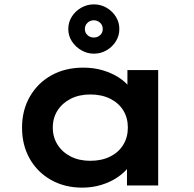

<svg xmlns="http://www.w3.org/2000/svg" viewBox="-20 -850 888 880"><path d="M357 10Q276 10 213.5 -25.5Q151 -61 116 -123Q81 -185 81 -265Q81 -345 117 -407.5Q153 -470 216 -505Q279 -540 362 -540Q411 -540 452 -527.5Q493 -515 524 -495Q555 -475 574.5 -450Q594 -425 598 -401L564 -400V-529H705V0H562V-138L592 -133Q588 -107 568 -82Q548 -57 516.5 -36Q485 -15 444 -2.5Q403 10 357 10ZM394 -113Q446 -113 485 -132.5Q524 -152 545 -186.5Q566 -221 566 -265Q566 -310 545 -344Q524 -378 485 -397.5Q446 -417 394 -417Q343 -417 304.5 -397.5Q266 -378 244 -344Q222 -310 222 -265Q222 -221 244 -186.5Q266 -152 304.5 -132.5Q343 -113 394 -113ZM410 -604Q380 -604 353 -619.5Q326 -635 309.5 -660.5Q293 -686 293 -717Q293 -748 309 -773.5Q325 -799 352 -814.5Q379 -830 410 -830Q442 -830 468.5 -814.5Q495 -799 511 -773.5Q527 -748 527 -717Q527 -686 511 -660.5Q495 -635 468.5 -619.5Q442 -604 410 -604ZM410 -678Q427 -678 439 -689Q451 -700 451 -717Q451 -734 439 -745.5Q427 -757 410 -757Q393 -757 381 -745.5Q369 -734 369 -717Q369 -700 381 -689Q393 -678 410 -678Z"/></svg>

Font: Lexend Giga SemiBold
Style: Regular
Weight: 600
Designer: Bonnie Shaver-Troup, Thomas Jockin
Foundry: Lexend
Version: Version 1.007